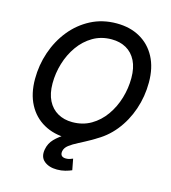

<svg xmlns="http://www.w3.org/2000/svg" viewBox="-134 -845 1032 1162"><g transform="rotate(15 382.0 -264.0)"><path d="M341.8 10.3Q257.8 10.3 194.6 -25.4Q131.3 -61 96.4 -127.2Q61.5 -193.4 61.5 -285.6Q61.5 -372.6 89.1 -453.6Q116.7 -534.7 168.2 -598.6Q219.7 -662.6 292 -700.2Q364.3 -737.8 453.1 -737.8Q537.6 -737.8 600.3 -702.1Q663.1 -666.5 698 -600.6Q732.9 -534.7 732.9 -442.4Q732.9 -354.5 705.3 -273.4Q677.7 -192.4 626.2 -128.4Q574.7 -64.5 502.7 -27.1Q430.7 10.3 341.8 10.3ZM346.2 -90.8Q411.6 -90.8 463.1 -120.8Q514.6 -150.9 550.5 -201.7Q586.4 -252.4 605 -314.7Q623.5 -377 623.5 -440.9Q623.5 -504.9 601.6 -548.6Q579.6 -592.3 540.3 -614.5Q501 -636.7 448.7 -636.7Q383.3 -636.7 331.8 -606.4Q280.3 -576.2 244.4 -525.6Q208.5 -475.1 189.7 -413.1Q170.9 -351.1 170.9 -287.1Q170.9 -223.1 193.1 -179.4Q215.3 -135.7 254.9 -113.3Q294.4 -90.8 346.2 -90.8ZM331.1 210.4Q280.8 210.4 250.5 185.3Q220.2 160.2 229 111.8Q235.8 72.8 262.9 44.7Q290 16.6 329.8 -6.3Q369.6 -29.3 415.5 -53.5Q461.4 -77.6 507.3 -108.9Q553.2 -140.1 592.3 -184.3Q631.3 -228.5 657.7 -291.3Q684.1 -354 689.5 -442.4H732.9Q728 -346.2 704.6 -275.9Q681.2 -205.6 646.2 -156.7Q611.3 -107.9 570.8 -74.5Q530.3 -41 490 -18.3Q449.7 4.4 415.5 21.7Q381.3 39.1 359.4 55.9Q337.4 72.8 333.5 95.2Q330.6 112.8 338.9 122.3Q347.2 131.8 366.7 131.8Q378.9 131.8 389.9 128.4Q400.9 125 409.2 121.1L422.4 190.4Q405.8 197.8 382.3 204.1Q358.9 210.4 331.1 210.4Z"/></g></svg>

Font: Inter 17pt Medium
Style: Italic
Weight: 500
Italic angle: -9.3988°
Version: Version 4.001;git-66647c0bb